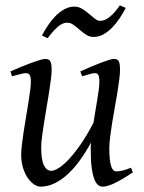

<svg xmlns="http://www.w3.org/2000/svg" viewBox="-20 -677 539 717"><path d="M476.1 -33.2Q436.5 -6.8 408.9 6.6Q381.3 20 362.8 20Q354.5 20 346.7 14.2Q338.9 8.3 332.5 -7.3Q326.2 -22.9 322.5 -50Q318.8 -77.1 318.8 -119.1Q318.8 -124.5 319.1 -131.1Q319.3 -137.7 319.8 -144.5Q299.8 -107.9 277.8 -77.6Q255.9 -47.4 231.9 -25.6Q208 -3.9 182.6 8.1Q157.2 20 130.9 20Q121.1 20 108.6 12.5Q96.2 4.9 85.2 -10.3Q74.2 -25.4 66.7 -47.9Q59.1 -70.3 59.1 -100.1Q59.1 -114.7 61.8 -137.2Q64.5 -159.7 68.4 -185.5Q72.3 -211.4 77.1 -239.3Q82 -267.1 85.9 -292.5Q89.8 -317.9 92.5 -338.4Q95.2 -358.9 95.2 -371.1Q95.2 -382.3 93.8 -388.9Q92.3 -395.5 89.6 -398.7Q86.9 -401.9 83.3 -402.8Q79.6 -403.8 75.2 -403.8Q70.8 -403.8 62.5 -401.9Q54.2 -399.9 45.9 -397.7Q37.6 -395.5 24.9 -392.1L19 -410.2Q39.6 -419.4 60.3 -428Q81.1 -436.5 98.6 -442.9Q116.2 -449.2 129.6 -453.1Q143.1 -457 148.9 -457Q163.1 -457 168 -447.8Q172.9 -438.5 172.9 -416Q172.9 -401.9 169.9 -378.9Q167 -356 162.6 -328.6Q158.2 -301.3 153.3 -272Q148.4 -242.7 144 -215.3Q139.6 -188 136.7 -165Q133.8 -142.1 133.8 -127.9Q133.8 -81.1 143.8 -60.1Q153.8 -39.1 171.9 -39.1Q181.6 -39.1 197.8 -48.6Q213.9 -58.1 234.4 -79.3Q254.9 -100.6 279.1 -134.8Q303.2 -168.9 329.1 -218.8Q332.5 -241.2 336.4 -263.7Q340.3 -286.1 343.5 -306.2Q346.7 -326.2 348.9 -343Q351.1 -359.9 351.1 -371.1Q351.1 -382.3 349.9 -388.9Q348.6 -395.5 346.2 -398.7Q343.8 -401.9 340.6 -402.8Q337.4 -403.8 333 -403.8Q328.6 -403.8 321 -401.9Q313.5 -399.9 305.9 -397.7Q298.3 -395.5 287.1 -392.1L279.8 -410.2Q300.3 -419.4 320.3 -428Q340.3 -436.5 357.2 -442.9Q374 -449.2 386.7 -453.1Q399.4 -457 405.8 -457Q419.4 -457 423.8 -447.8Q428.2 -438.5 428.2 -416Q428.2 -401.9 425.3 -379.2Q422.4 -356.4 418 -329.3Q413.6 -302.2 408.2 -272.7Q402.8 -243.2 398.4 -215.6Q394 -188 391.1 -164.1Q388.2 -140.1 388.2 -124Q388.2 -79.6 394.5 -58.3Q400.9 -37.1 413.1 -37.1Q425.8 -37.1 438.7 -40.3Q451.7 -43.5 469.2 -50.8ZM329.6 -539.1Q314 -539.1 301.5 -547.4Q289.1 -555.7 277.6 -565.7Q266.1 -575.7 254.6 -584Q243.2 -592.3 230.5 -592.3Q213.4 -592.3 195.8 -576.9Q178.2 -561.5 157.7 -534.2L136.7 -544.4Q147 -564 159.9 -583.3Q172.9 -602.5 188.2 -617.9Q203.6 -633.3 221.2 -642.8Q238.8 -652.3 257.3 -652.3Q273.4 -652.3 286.9 -644Q300.3 -635.7 312 -625.7Q323.7 -615.7 334 -607.4Q344.2 -599.1 354.5 -599.1Q371.6 -599.1 390.4 -614.5Q409.2 -629.9 427.7 -657.2L449.7 -647.5Q439.5 -627.9 426.5 -608.4Q413.6 -588.9 398.4 -573.5Q383.3 -558.1 366 -548.6Q348.6 -539.1 329.6 -539.1Z"/></svg>

Font: Akkhara
Style: Italic
Weight: 400
Italic angle: -7°
Designer: J. Victor Gaultney
Version: Version 1.00 June 13, 2006, initial release